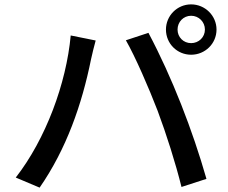

<svg xmlns="http://www.w3.org/2000/svg" viewBox="-20 -842 1040 877"><path d="M738 -707C738 -643 789 -592 853 -592C917 -592 969 -643 969 -707C969 -770 917 -822 853 -822C789 -822 738 -770 738 -707ZM791 -707C791 -742 818 -770 853 -770C888 -770 916 -742 916 -707C916 -672 888 -645 853 -645C818 -645 791 -672 791 -707ZM700 -336C740 -229 782 -97 809 12L923 -25C860 -246 766 -489 658 -692L555 -658C598 -583 660 -440 700 -336ZM52 -31 161 15C283 -161 354 -364 396 -572C401 -595 410 -632 417 -657L303 -680C283 -461 189 -207 52 -31Z"/></svg>

Font: Spoqa Han Sans Neo Medium
Style: Regular
Weight: 500
Designer: [Spoqa Han Sans Neo] Dong-huui Kim ___ Younghwa Kang ___ Yujin Lee ___ [Noto Sans] Ryoko NISHIZUKA ____ (kana & ideograp
Foundry: Spoqa (http://www.spoqa-han-sans.com)
Version: Version 1.100;hotconv 1.0.109;makeotfexe 2.5.65596